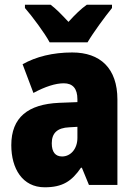

<svg xmlns="http://www.w3.org/2000/svg" viewBox="-20 -786 573 816"><path d="M191 -606H352C376 -647 426 -715 456 -752V-766H349C325 -749 300 -725 271 -693C242 -724 219 -748 195 -766H86V-752C116 -718 171 -644 191 -606ZM287 -563C204 -563 133 -545 76 -513L122 -391C172 -418 216 -432 251 -432C289 -432 309 -410 309 -364V-352L231 -349C99 -343 28 -287 28 -169C28 -70 75 10 170 10C246 10 285 -16 324 -73H328L358 0H479V-363C479 -496 406 -563 287 -563ZM275 -245 309 -247V-200C309 -153 280 -121 244 -121C216 -121 200 -139 200 -177C200 -220 223 -243 275 -245Z"/></svg>

Font: Noto Sans Thai Looped Condensed Black
Style: Regular
Weight: 900
Width: 3
Designer: Sasikarn Vongin, Ben Mitchell
Foundry: The Fontpad Ltd
Version: Version 1.001